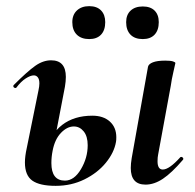

<svg xmlns="http://www.w3.org/2000/svg" viewBox="-20 -591 635 624"><path d="M405 -45Q405 -59 408 -77L461 -374Q463 -383 477 -388.5Q491 -394 517 -394Q534 -394 542 -391.5Q550 -389 550 -386Q549 -380 543.5 -357Q538 -334 535 -312L494 -89Q492 -80 492 -67Q492 -40 509 -40Q530 -40 566 -80Q567 -81 569 -81Q573 -81 575 -77.5Q577 -74 574 -71Q538 -29 509.5 -10Q481 9 453 9Q405 9 405 -45ZM61 -63Q61 -83 67 -110L105 -297Q108 -311 108 -320Q108 -333 103 -339.5Q98 -346 90 -346Q79 -346 63.5 -336Q48 -326 33 -306Q32 -305 30 -305Q26 -305 24 -308.5Q22 -312 25 -315Q69 -359 94.5 -377Q120 -395 146 -395Q194 -395 194 -341Q194 -327 191 -309L151 -101Q147 -81 147 -61Q147 -4 191 -4Q221 -4 243 -41Q265 -78 265 -119Q265 -148 252 -164Q239 -180 220 -180Q198 -180 178 -159Q158 -138 151 -101L135 -102Q143 -155 182 -185Q221 -215 280 -215Q316 -215 337 -196Q358 -177 358 -145Q358 -135 357 -130Q351 -95 324 -62Q297 -29 254.5 -8Q212 13 161 13Q109 13 85 -4Q61 -21 61 -63ZM215 -519Q215 -543 230 -557Q245 -571 270 -571Q295 -571 308.5 -557Q322 -543 322 -519Q322 -493 308.5 -478.5Q295 -464 270 -464Q244 -464 229.5 -478.5Q215 -493 215 -519ZM390 -519Q390 -543 404.5 -556.5Q419 -570 444 -570Q469 -570 482.5 -556.5Q496 -543 496 -519Q496 -493 482.5 -478.5Q469 -464 444 -464Q418 -464 404 -478.5Q390 -493 390 -519Z"/></svg>

Font: Cormorant Infant
Style: Bold Italic
Weight: 700
Italic angle: -10°
Designer: Christian Thalmann (Catharsis Fonts)
Foundry: Catharsis Fonts
Version: Version 4.000